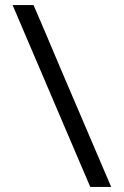

<svg xmlns="http://www.w3.org/2000/svg" viewBox="-20 -733 485 753"><path d="M334 0Q310 -56 287.8 -108Q265.5 -160 236.5 -228L131.5 -474Q100.5 -546.5 77.2 -601Q54 -655.5 29.5 -713H111.5Q136 -655.5 159.5 -601.5Q182.5 -547 212.5 -476L318.5 -228Q347.5 -160 369.8 -108Q392 -56 416 0Z"/></svg>

Font: Heraclito
Style: Regular
Weight: 400
Designer: Kostas Bartsokas (font) & Cristiano Sobral (main changes)
Foundry: Kostas Bartsokas (font) & Cristiano Sobral (main changes)
Version: Version 1.00;July 8, 2020;FontCreator 13.0.0.2655 64-bit